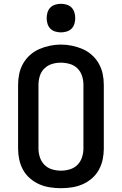

<svg xmlns="http://www.w3.org/2000/svg" viewBox="-20 -980 640 1008"><path d="M300 8Q271 8 242 3.5Q213 -1 186.5 -12.5Q160 -24 137.5 -43.5Q115 -63 101 -88.5Q87 -114 81 -142.5Q75 -171 75 -200V-535Q75 -564 81 -592.5Q87 -621 101.5 -646.5Q116 -672 138 -691.5Q160 -711 186.5 -722.5Q213 -734 242 -740Q271 -746 300 -746Q329 -746 358 -740Q387 -734 413.5 -722.5Q440 -711 462 -691.5Q484 -672 498.5 -646.5Q513 -621 519 -592.5Q525 -564 525 -535V-200Q525 -171 519 -142.5Q513 -114 499 -88.5Q485 -63 462.5 -43.5Q440 -24 413.5 -12.5Q387 -1 358 3.5Q329 8 300 8ZM300 -84Q324 -84 347 -91Q370 -98 386.5 -114.5Q403 -131 410.5 -154Q418 -177 418 -200V-535Q418 -559 410.5 -582Q403 -605 386 -621.5Q369 -638 345.5 -644.5Q322 -651 299 -651Q275 -651 252.5 -644Q230 -637 213 -620.5Q196 -604 189 -581Q182 -558 182 -535V-200Q182 -177 189.5 -154Q197 -131 213.5 -114.5Q230 -98 253 -91Q276 -84 300 -84ZM300 -810Q285 -810 270 -814.5Q255 -819 244.5 -829.5Q234 -840 229.5 -855Q225 -870 225 -885Q225 -900 229.5 -915Q234 -930 244.5 -940.5Q255 -951 270 -955.5Q285 -960 300 -960Q315 -960 330 -955.5Q345 -951 355.5 -940.5Q366 -930 370.5 -915Q375 -900 375 -885Q375 -870 370.5 -855Q366 -840 355.5 -829.5Q345 -819 330 -814.5Q315 -810 300 -810Z"/></svg>

Font: Iosevka Custom SmBdEx
Style: Regular
Weight: 600
Width: 7
Monospace: yes
Designer: Belleve Invis
Foundry: Belleve Invis
Version: Version 11.2.4; ttfautohint (v1.8.4)